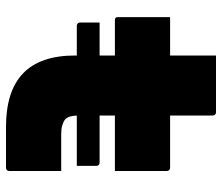

<svg xmlns="http://www.w3.org/2000/svg" viewBox="-70 -670 740 640"><g transform="rotate(90 300.0 -350.0)"><path d="M55 -312H522Q527 -312 530 -309Q533 -306 533 -301Q533 -285 533 -269Q533 -253 533 -236H66Q63 -236 60.5 -237.5Q58 -239 56.5 -241.5Q55 -244 55 -247Q55 -264 55 -280Q55 -296 55 -312ZM37 -547H539Q544 -547 547 -544Q550 -541 550 -536Q550 -513 550 -481Q550 -449 550 -417.5Q550 -386 550 -363H48Q45 -363 43 -363.5Q41 -364 39.5 -365.5Q38 -367 37.5 -369Q37 -371 37 -374Q37 -397 37 -428.5Q37 -460 37 -492Q37 -524 37 -547ZM550 -184Q550 -141 550 -97.5Q550 -54 550 -11Q550 -6 547 -3Q544 0 539 0Q536 0 521.5 0Q507 0 485 0Q463 0 441.5 0Q420 0 403 0Q344 0 299.5 -14Q255 -28 225 -56.5Q195 -85 180 -128.5Q165 -172 165 -230Q165 -277 165 -324Q165 -371 165 -418Q165 -465 165 -512Q165 -559 165 -606Q165 -629 165 -653.5Q165 -678 165 -700Q212 -700 259.5 -700Q307 -700 354 -700Q358 -700 360 -698.5Q362 -697 363.5 -695Q365 -693 365 -689Q365 -633 365 -577Q365 -521 365 -465Q365 -409 365 -353.5Q365 -298 365 -242Q365 -226 368 -215Q371 -204 378 -197Q386 -191 398 -187.5Q410 -184 426 -184Q443 -184 460.5 -184Q478 -184 495.5 -184Q513 -184 530 -184Z"/></g></svg>

Font: Recursive Monospace Black
Style: Regular
Weight: 900
Version: Version 1.047